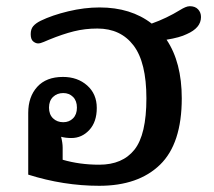

<svg xmlns="http://www.w3.org/2000/svg" viewBox="-20 -585 691 619"><path d="M71 -22V-221Q71 -273 100 -305Q129 -337 183 -337Q230 -337 261 -309.5Q292 -282 292 -237Q292 -192 268 -166Q244 -140 210 -140Q192 -140 177 -144Q182 -124 182 -109V-70Q237 -54 300 -54Q375 -54 413.5 -102.5Q452 -151 452 -268Q452 -384 410.5 -438.5Q369 -493 294 -493Q254 -493 218 -484Q182 -475 138 -457Q133 -455 121.5 -450Q110 -445 103 -445Q95 -445 87 -451.5Q79 -458 79 -475Q79 -491 87 -500.5Q95 -510 111 -518Q148 -536 200 -548.5Q252 -561 301 -561Q402 -561 469 -509Q517 -526 561 -553Q569 -558 577 -561.5Q585 -565 592 -565Q609 -565 618.5 -555Q628 -545 628 -530Q628 -495 582 -475Q560 -464 517 -457Q566 -384 566 -268Q566 -122 496 -54Q426 14 300 14Q185 14 71 -22ZM228 -238Q228 -260 215.5 -272.5Q203 -285 184 -285Q164 -285 151 -272.5Q138 -260 138 -238Q138 -216 151 -203.5Q164 -191 184 -191Q203 -191 215.5 -203.5Q228 -216 228 -238Z"/></svg>

Font: MaitreeSemiBold
Style: Regular
Weight: 600
Designer: CadsonDemak Team
Foundry: CadsonDemak
Version: Version 1.000